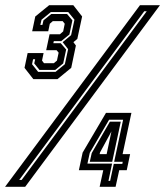

<svg xmlns="http://www.w3.org/2000/svg" viewBox="-26 -720 637 740"><path d="M102.5 -415 68.5 -458.5 80.5 -515.5H142L136 -486.5L143.5 -476.5H181.5L193.5 -486.5L200 -517L192 -526.5H152L165 -588H205L217.5 -599L223.5 -628.5L215.5 -638.5H177.5L166 -628.5L160 -599.5H98L110 -656.5L163.5 -700H256.5L290.5 -656.5L272 -570L257 -557.5L266.5 -544.5L248.5 -458.5L195.5 -415ZM121 -443H188L224 -472.5L236.5 -530.5L215.5 -557.5L248 -584.5L261 -644L237 -673.5H170L134 -644L129.5 -624H137.5L141.5 -641.5L171.5 -666H232.5L253 -641.5L241.5 -587L210 -561.5H181.5L179.5 -553.5H208L229 -529L217.5 -475.5L187 -450.5H126L106 -475.5L109.5 -491.5H101.5L97.5 -472.5ZM-6.5 0 513.5 -700H590.5L71 0ZM48 -26.5H57.5L539.5 -676.5H530ZM358 0 372 -64H278L292.5 -132L382.5 -285H480.5L446.5 -126H475.5L462.5 -64H433.5L419.5 0ZM392 -23H398.5L412.5 -88.5H445.5L447 -96.5H414L448.5 -258.5H394.5L320 -131L311 -89.5H406ZM320 -96.5 327.5 -130 397.5 -251H439.5L406.5 -96.5ZM358 -126H385L403.5 -213.5L359.5 -132.5Z"/></svg>

Font: Tourney Expanded Regular
Style: Bold Italic
Weight: 700
Width: 7
Italic angle: -12°
Designer: Tyler Finck
Foundry: Etcetera Type Co
Version: Version 1.010; ttfautohint (v1.8.3)